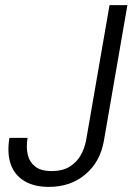

<svg xmlns="http://www.w3.org/2000/svg" viewBox="-20 -720 520 752"><path d="M171 12Q114 12 75.5 -11Q37 -34 22 -77Q7 -120 17 -180H88Q82 -144 88.5 -115Q95 -86 117.5 -68Q140 -50 182 -50Q225 -50 252.5 -67Q280 -84 295.5 -111Q311 -138 317 -169L409 -700H479L387 -169Q373 -87 315 -37.5Q257 12 171 12Z"/></svg>

Font: DM Sans Light
Style: Italic
Weight: 300
Italic angle: -10°
Designer: Colophon Foundry, Jonny Pinhorn
Foundry: Colophon Foundry
Version: Version 4.004;gftools[0.9.30]